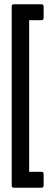

<svg xmlns="http://www.w3.org/2000/svg" viewBox="-20 -728 225 902"><path d="M45 154Q35 154 35 143V-698Q35 -708 45 -708H174Q185 -708 185 -698V-644Q185 -633 174 -633H117V79H174Q185 79 185 89V143Q185 154 174 154Z"/></svg>

Font: Sofia Sans Extra Condensed SemiBold
Style: Regular
Weight: 600
Designer: Botio Nikoltchev, Ani Petrova
Foundry: lettersoup
Version: Version 4.101